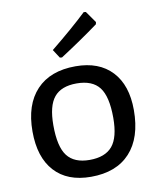

<svg xmlns="http://www.w3.org/2000/svg" viewBox="-85 -814 727 888"><g transform="rotate(-10 279.0 -370.0)"><path d="M369 -748 379 -747 417 -693 415 -683Q336 -625 234 -559L224 -560L198 -600Q303 -685 369 -748ZM288 -508Q398 -508 458.5 -443.5Q519 -379 519 -262Q519 -132 454.5 -62Q390 8 271 8Q160 8 100 -58Q40 -124 40 -245Q40 -371 104.5 -439.5Q169 -508 288 -508ZM279 -429Q207 -429 173.5 -388.5Q140 -348 140 -257Q140 -156 173 -113Q206 -70 278 -70Q351 -70 385 -110.5Q419 -151 419 -243Q419 -343 386 -386Q353 -429 279 -429Z"/></g></svg>

Font: Alegreya Sans SC Medium
Style: Regular
Weight: 500
Designer: Juan Pablo del Peral
Foundry: Huerta Tipografica
Version: Version 2.001;PS 002.001;hotconv 1.0.88;makeotf.lib2.5.64775